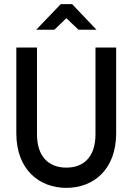

<svg xmlns="http://www.w3.org/2000/svg" viewBox="-20 -900 640 929"><path d="M59 -670V-255C59 -80 169 9 301 9C433 9 542 -80 542 -255V-670H442V-250C442 -142 386 -89 301 -89C216 -89 159 -142 159 -250V-670ZM155 -756H243L301 -812L360 -756H447L329 -880H274Z"/></svg>

Font: LT Wave Mono Medium
Style: Regular
Weight: 500
Designer: Daniel Lyons
Version: Version 2.5 (Glyphs App)